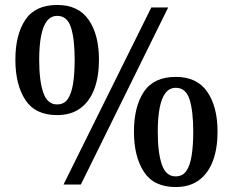

<svg xmlns="http://www.w3.org/2000/svg" viewBox="-20 -744 939 774"><path d="M236 0 590 -714H658L306 0ZM210 -280Q122 -280 82 -341.5Q42 -403 42 -503Q42 -604 82 -664Q122 -724 211 -724Q296 -724 337.5 -664Q379 -604 379 -503Q379 -436 360.5 -386Q342 -336 304.5 -308Q267 -280 210 -280ZM210 -323Q238 -323 253 -344.5Q268 -366 274.5 -406.5Q281 -447 281 -503Q281 -587 266 -633.5Q251 -680 211 -680Q185 -680 169 -659Q153 -638 145.5 -598.5Q138 -559 138 -503Q138 -418 154.5 -370.5Q171 -323 210 -323ZM688 10Q600 10 560 -51.5Q520 -113 520 -213Q520 -314 560 -374Q600 -434 689 -434Q774 -434 815.5 -374Q857 -314 857 -213Q857 -146 838.5 -96Q820 -46 782.5 -18Q745 10 688 10ZM688 -33Q716 -33 731 -54.5Q746 -76 752.5 -116.5Q759 -157 759 -213Q759 -297 744 -343.5Q729 -390 689 -390Q663 -390 647 -369Q631 -348 623.5 -308.5Q616 -269 616 -213Q616 -128 632.5 -80.5Q649 -33 688 -33Z"/></svg>

Font: Noto Serif Armenian Medium
Style: Regular
Weight: 500
Version: Version 2.007